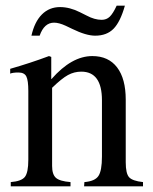

<svg xmlns="http://www.w3.org/2000/svg" viewBox="-20 -658 540 678"><path d="M392 -638H421Q405 -581 381 -556.5Q357 -532 316 -532Q284 -532 235 -556L212 -567Q188 -578 171 -578Q136 -578 120 -532H91Q102 -581 128 -607Q154 -633 192 -633Q226 -633 262 -615L286 -603Q314 -588 339 -588Q356 -588 367.5 -599Q379 -610 392 -638ZM485 0H277L278 -15Q315 -18 327.5 -36.5Q340 -55 340 -105V-304Q340 -405 267 -405Q242 -405 220 -393Q198 -381 164 -348V-72Q164 -42 177.5 -30Q191 -18 229 -15V0H18V-15Q56 -18 68 -33.5Q80 -49 80 -94V-337Q80 -374 73 -388Q66 -402 45 -402Q25 -402 16 -398V-415Q86 -435 153 -460L161 -457V-379H162Q233 -460 306 -460Q363 -460 393.5 -420Q424 -380 424 -306V-85Q424 -45 436 -32Q448 -19 485 -15Z"/></svg>

Font: STIX Math
Style: Regular
Weight: 400
Designer: MicroPress Inc., with final additions and corrections provided by Coen Hoffman, Elsevier (retired)
Version: Version 1.1.1